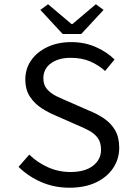

<svg xmlns="http://www.w3.org/2000/svg" viewBox="-20 -865 640 897"><path d="M304.8 12Q233.3 12 172.5 -14.5Q111.6 -41 66.8 -85.4L116.7 -142.8Q154.4 -105.9 203.8 -83.7Q253.3 -61.4 309.3 -61.4Q376.7 -61.4 414.4 -90.4Q452 -119.4 452 -165.2Q452 -200 436.6 -220.7Q421.2 -241.5 394.5 -255.6Q367.8 -269.7 334 -283.6L239.8 -325.1Q207.2 -338.5 174.4 -359.5Q141.7 -380.6 120 -413.2Q98.3 -445.9 98.3 -494.1Q98.3 -544.4 125.9 -583.6Q153.4 -622.8 202.1 -645.6Q250.8 -668.3 313.5 -668.3Q374.6 -668.3 426.8 -645.6Q479 -622.8 515.2 -587L471 -533.4Q439.1 -562 400.2 -578.5Q361.2 -594.9 309.8 -594.9Q253.4 -594.9 218 -569.2Q182.6 -543.6 182.6 -499.1Q182.6 -467.6 200.3 -447.8Q218 -428 245.1 -414.9Q272.2 -401.8 299.8 -390.5L391.8 -350Q432.7 -334 465.7 -311.7Q498.7 -289.4 517.9 -256.4Q537 -223.3 537 -174.5Q537 -122.7 508.9 -80.2Q480.8 -37.8 428.8 -12.9Q376.8 12 304.8 12ZM272.8 -706.3 168.5 -818.8 204.6 -845.2 314.2 -752.5H318.2L427.8 -845.2L463.9 -818.8L359.6 -706.3Z"/></svg>

Font: Source Code Pro ExtraLight
Style: Regular
Weight: 200
Monospace: yes
Designer: Paul D. Hunt, Teo Tuominen
Foundry: Adobe
Version: Version 1.026;hotconv 1.1.0;makeotfexe 2.6.0